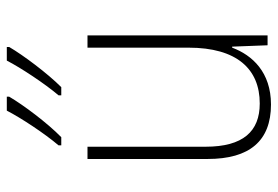

<svg xmlns="http://www.w3.org/2000/svg" viewBox="-146 -660 816 564"><g transform="rotate(-90 262.0 -378.0)"><path d="M406 -759V-766H366C345 -725 298 -654 264 -614V-606H288C329 -647 382 -718 406 -759ZM260 -759V-766H219C198 -725 152 -655 117 -614V-606H141C183 -647 236 -718 260 -759ZM440 -529H404V-232C404 -90 341 -23 240 -23C158 -23 113 -72 113 -182V-529H77V-176C77 -53 130 10 237 10C332 10 382 -45 404 -104H407L411 0H440Z"/></g></svg>

Font: Noto Sans Bengali SemiCondensed ExtraLight
Style: Regular
Weight: 200
Width: 4
Designer: Joana Ranito - Universal Thirst; Jelle Bosma - Monotype Design Team
Foundry: Universal Thirst ehf.
Version: Version 3.000